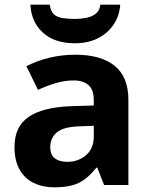

<svg xmlns="http://www.w3.org/2000/svg" viewBox="-20 -791 644 821"><path d="M302 -557Q412 -557 470.5 -509.5Q529 -462 529 -364V0H425L396 -74H392Q369 -45 344.5 -26Q320 -7 288.5 1.5Q257 10 211 10Q163 10 124.5 -8.5Q86 -27 64 -65.5Q42 -104 42 -163Q42 -250 103 -291.5Q164 -333 286 -337L381 -340V-364Q381 -407 358.5 -427Q336 -447 296 -447Q256 -447 218 -435.5Q180 -424 142 -407L93 -508Q137 -531 190.5 -544Q244 -557 302 -557ZM323 -251Q251 -249 223 -225Q195 -201 195 -162Q195 -128 215 -113.5Q235 -99 267 -99Q315 -99 348 -127.5Q381 -156 381 -208V-253ZM494 -771Q491 -723 465.5 -685.5Q440 -648 398 -627Q356 -606 300 -606Q214 -606 164 -651Q114 -696 110 -771H193Q196 -743 210.5 -730Q225 -717 249 -713.5Q273 -710 301 -710Q325 -710 348.5 -714.5Q372 -719 389 -732Q406 -745 409 -771Z"/></svg>

Font: Noto Sans Sinhala
Style: Regular
Weight: 400
Designer: Jelle Bosma - Monotype Design Team
Foundry: Monotype Imaging Inc.
Version: Version 2.006